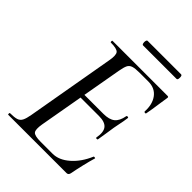

<svg xmlns="http://www.w3.org/2000/svg" viewBox="-217 -850 952 952"><g transform="rotate(45 259.5 -374.0)"><path d="M17 0Q15 0 15 -6Q15 -12 17 -12Q48 -12 63.5 -17Q79 -22 86.5 -37Q94 -52 99 -81L180 -544Q188 -587 177.5 -600Q167 -613 124 -613Q121 -613 121 -619Q121 -625 124 -625H510Q518 -625 516 -616Q513 -598 509.5 -573.5Q506 -549 502.5 -526Q499 -503 496 -489Q495 -485 489.5 -486Q484 -487 484 -490Q487 -543 462.5 -575.5Q438 -608 392 -608H330Q300 -608 284.5 -603Q269 -598 262.5 -584.5Q256 -571 251 -543L170 -85Q163 -44 173 -31.5Q183 -19 226 -19H309Q354 -19 396 -56Q438 -93 463 -152Q464 -155 470 -154Q476 -153 474 -150Q466 -123 457 -85Q448 -47 442 -15Q439 0 426 0ZM418 -229Q417 -225 411 -225.5Q405 -226 406 -230Q414 -274 398 -294Q382 -314 340 -314H178L182 -337H347Q388 -337 408.5 -353.5Q429 -370 436 -409Q437 -413 443 -412.5Q449 -412 448 -407Q444 -378 440 -361Q436 -344 433 -325Q429 -302 426 -279Q423 -256 418 -229ZM247 -716Q242 -716 240 -724Q238 -732 240 -740Q242 -748 247 -748H481Q487 -748 488.5 -740Q490 -732 488.5 -724Q487 -716 481 -716Z"/></g></svg>

Font: Cormorant Light Medium
Style: Italic
Weight: 500
Italic angle: -10°
Version: Version 4.000